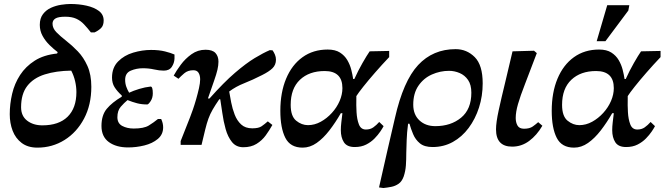

<svg xmlns="http://www.w3.org/2000/svg" viewBox="-20 -728 3340 965"><path d="M168 14Q120 14 89 -9.5Q58 -33 43.5 -71Q29 -109 29 -154Q29 -205 41 -256.5Q53 -308 81 -351Q109 -394 154.5 -423Q200 -452 267 -459L270 -466Q250 -481 229 -501.5Q208 -522 194 -547.5Q180 -573 180 -603Q180 -636 196 -657Q212 -678 236.5 -689Q261 -700 287.5 -704Q314 -708 334 -708Q377 -708 415 -699.5Q453 -691 477 -673Q501 -655 501 -625Q501 -599 487 -586Q473 -573 455 -565H437Q419 -588 402 -606Q385 -624 363 -634Q341 -644 308 -644Q273 -644 258.5 -635Q244 -626 244 -609Q244 -586 263.5 -566Q283 -546 312.5 -523Q342 -500 371 -470Q400 -440 419.5 -396.5Q439 -353 439 -292Q439 -201 402.5 -132Q366 -63 304.5 -24.5Q243 14 168 14ZM338 -373Q262 -372 205 -354Q148 -336 117 -296Q86 -256 86 -189Q86 -145 116.5 -121.5Q147 -98 193 -98Q276 -98 320 -141.5Q364 -185 364 -265Q364 -292 357.5 -320Q351 -348 338 -373Z M624 13Q564 13 527 -14Q490 -41 490 -95Q490 -149 516.5 -181Q543 -213 592 -242V-248Q569 -269 556 -289.5Q543 -310 543 -338Q543 -388 573.5 -419Q604 -450 649.5 -463.5Q695 -477 739 -477Q780 -477 809.5 -469.5Q839 -462 857 -454V-433Q856 -411 843.5 -392Q831 -373 803 -373Q781 -373 754.5 -379Q728 -385 698 -385Q666 -385 637.5 -373Q609 -361 609 -327Q609 -308 615 -291.5Q621 -275 629 -262Q650 -272 679.5 -281Q709 -290 737 -293Q748 -293 748 -259Q748 -236 737 -219.5Q726 -203 720 -203Q692 -203 669 -209Q646 -215 621 -225Q604 -211 587 -191.5Q570 -172 570 -139Q570 -108 594.5 -95Q619 -82 652 -82Q703 -82 727.5 -97Q752 -112 774 -130H790Q800 -109 800 -88Q800 -52 773 -29.5Q746 -7 705.5 3Q665 13 624 13Z M993 0H888V-19L935 -138Q941 -153 949.5 -177.5Q958 -202 966 -230Q974 -258 980 -284.5Q986 -311 986 -329Q986 -349 978 -362Q970 -375 952 -375Q924 -375 906 -359.5Q888 -344 877 -332L853 -348Q866 -372 888.5 -402.5Q911 -433 942.5 -455.5Q974 -478 1013 -478Q1048 -478 1063 -461.5Q1078 -445 1078 -418Q1078 -400 1073 -378Q1068 -356 1056 -322Q1044 -288 1025 -233H1033Q1105 -314 1161 -362Q1217 -410 1260 -436Q1303 -462 1336 -476L1350 -475Q1357 -465 1362 -453Q1367 -441 1367 -428Q1367 -402 1349.5 -385Q1332 -368 1298 -351Q1249 -326 1207 -309.5Q1165 -293 1132 -268Q1136 -244 1142 -213Q1148 -182 1159.5 -152Q1171 -122 1192 -102.5Q1213 -83 1248 -83Q1280 -83 1295 -93.5Q1310 -104 1326 -118L1349 -100Q1334 -73 1315.5 -47.5Q1297 -22 1269.5 -5Q1242 12 1203 12Q1167 12 1146 -14Q1125 -40 1114 -79.5Q1103 -119 1097.5 -159.5Q1092 -200 1087 -229H1082Q1062 -200 1049 -177.5Q1036 -155 1027.5 -131.5Q1019 -108 1011.5 -77Q1004 -46 993 0Z M1501 14Q1439 14 1414 -35.5Q1389 -85 1389 -171Q1389 -263 1418 -332.5Q1447 -402 1500.5 -440.5Q1554 -479 1627 -479Q1665 -479 1688.5 -464Q1712 -449 1725.5 -426Q1739 -403 1745.5 -377.5Q1752 -352 1755 -331H1761Q1780 -373 1802 -411.5Q1824 -450 1838 -470L1936 -472V-441Q1899 -402 1865 -363Q1831 -324 1806 -292.5Q1781 -261 1771 -245V-244Q1771 -241 1771 -233Q1770 -200 1772 -164Q1774 -128 1784 -102.5Q1794 -77 1819 -77Q1841 -77 1856.5 -88Q1872 -99 1886 -115L1908 -94Q1903 -84 1891.5 -67Q1880 -50 1862.5 -32Q1845 -14 1820.5 -1.5Q1796 11 1763 11Q1724 11 1708.5 -13Q1693 -37 1693 -74Q1693 -92 1695.5 -113Q1698 -134 1701 -159H1693Q1666 -112 1635.5 -72.5Q1605 -33 1571.5 -9.5Q1538 14 1501 14ZM1528 -99Q1561 -99 1592 -116Q1623 -133 1648 -160.5Q1673 -188 1687 -220.5Q1701 -253 1701 -285Q1701 -371 1612 -371Q1534 -371 1487.5 -327Q1441 -283 1441 -201Q1441 -144 1468.5 -121.5Q1496 -99 1528 -99Z M1907 217 1885 214Q1907 114 1928 24.5Q1949 -65 1965 -135Q2007 -321 2081.5 -401Q2156 -481 2270 -481Q2326 -481 2366 -441Q2406 -401 2406 -309Q2406 -245 2387.5 -187.5Q2369 -130 2335.5 -85Q2302 -40 2256 -14.5Q2210 11 2154 11Q2113 11 2090.5 -7.5Q2068 -26 2056.5 -53.5Q2045 -81 2038 -106H2031Q2025 -60 2024 -24.5Q2023 11 2022 40Q2022 75 2020 103.5Q2018 132 2009 159Q2000 184 1983.5 195.5Q1967 207 1947 211Q1927 215 1907 217ZM2168 -94Q2246 -94 2297.5 -136.5Q2349 -179 2349 -262Q2349 -302 2332.5 -326Q2316 -350 2290 -361Q2264 -372 2237 -372Q2192 -372 2150.5 -353.5Q2109 -335 2083 -297Q2057 -259 2057 -202Q2057 -152 2088 -123Q2119 -94 2168 -94Z M2554 9Q2473 9 2473 -78Q2473 -112 2486.5 -174Q2500 -236 2519 -313.5Q2538 -391 2556 -470L2664 -473L2678 -461Q2643 -368 2619 -306.5Q2595 -245 2583.5 -205Q2572 -165 2572 -135Q2572 -113 2581 -97Q2590 -81 2614 -81Q2642 -81 2658 -92.5Q2674 -104 2685 -114L2706 -96Q2678 -48 2639.5 -19.5Q2601 9 2554 9Z M2865 14Q2803 14 2778 -35.5Q2753 -85 2753 -171Q2753 -263 2782 -332.5Q2811 -402 2864.5 -440.5Q2918 -479 2991 -479Q3029 -479 3052.5 -464Q3076 -449 3089.5 -426Q3103 -403 3109.5 -377.5Q3116 -352 3119 -331H3125Q3144 -373 3166 -411.5Q3188 -450 3202 -470L3300 -472V-441Q3263 -402 3229 -363Q3195 -324 3170 -292.5Q3145 -261 3135 -245V-244Q3135 -241 3135 -233Q3134 -200 3136 -164Q3138 -128 3148 -102.5Q3158 -77 3183 -77Q3205 -77 3220.5 -88Q3236 -99 3250 -115L3272 -94Q3267 -84 3255.5 -67Q3244 -50 3226.5 -32Q3209 -14 3184.5 -1.5Q3160 11 3127 11Q3088 11 3072.5 -13Q3057 -37 3057 -74Q3057 -92 3059.5 -113Q3062 -134 3065 -159H3057Q3030 -112 2999.5 -72.5Q2969 -33 2935.5 -9.5Q2902 14 2865 14ZM2892 -99Q2925 -99 2956 -116Q2987 -133 3012 -160.5Q3037 -188 3051 -220.5Q3065 -253 3065 -285Q3065 -371 2976 -371Q2898 -371 2851.5 -327Q2805 -283 2805 -201Q2805 -144 2832.5 -121.5Q2860 -99 2892 -99ZM3023 -521H2979L3032 -702H3143L3138 -675Z"/></svg>

Font: STIX Two Text SemiBold
Style: Italic
Weight: 600
Italic angle: -12°
Designer: Ross Mills, John Hudson & Paul Hanslow, Tiro Typeworks Ltd; with prior portions MicroPress Inc. and Coen Hoffman, Elsevi
Foundry: Tiro Typeworks Ltd
Version: Version 2.13 b171